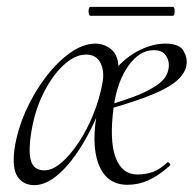

<svg xmlns="http://www.w3.org/2000/svg" viewBox="-20 -526 569 559"><path d="M80 13Q48 13 31.5 -11Q15 -35 22 -91Q30 -146 54 -200.5Q78 -255 112 -300Q146 -345 184 -372Q222 -399 258 -399Q282 -399 302.5 -383.5Q323 -368 325 -332Q315 -310 304 -289.5Q293 -269 285 -246Q259 -172 224.5 -113Q190 -54 152.5 -20.5Q115 13 80 13ZM109 -30Q133 -30 159 -52.5Q185 -75 209.5 -112Q234 -149 252 -194Q270 -239 278 -283Q285 -318 272.5 -343Q260 -368 228 -367Q196 -366 162.5 -334Q129 -302 103.5 -248.5Q78 -195 69 -127Q65 -96 67 -74Q69 -52 79.5 -41Q90 -30 109 -30ZM351 12Q290 12 267 -48Q244 -108 265 -211L301 -305Q335 -352 378 -375.5Q421 -399 461 -399Q502 -399 514 -378.5Q526 -358 523 -337Q520 -315 498 -294Q476 -273 427.5 -252.5Q379 -232 295 -208L296 -220Q330 -230 368.5 -244Q407 -258 436 -277.5Q465 -297 470 -323Q473 -334 470.5 -347Q468 -360 458 -370Q448 -380 428 -380Q386 -380 353.5 -334Q321 -288 311 -215Q298 -117 316.5 -67.5Q335 -18 380 -18Q406 -18 426.5 -26Q447 -34 467 -53Q469 -55 473 -51Q477 -47 475 -44Q441 -14 412 -1Q383 12 351 12ZM243 -480Q240 -480 238.5 -486.5Q237 -493 238.5 -499.5Q240 -506 243 -506H483Q487 -506 488 -499.5Q489 -493 488 -486.5Q487 -480 483 -480Z"/></svg>

Font: Cormorant Garamond Light Light
Style: Italic
Weight: 300
Italic angle: -10°
Version: Version 4.001